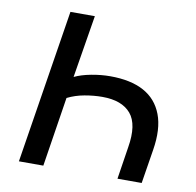

<svg xmlns="http://www.w3.org/2000/svg" viewBox="-79 -786 885 867"><g transform="rotate(10 363.5 -352.5)"><path d="M63 0 175 -705H287L240 -418Q271 -433 316 -441.5Q361 -450 403 -450Q497 -450 557 -417.5Q617 -385 642 -319.5Q667 -254 651 -156L626 0H515L538 -148Q556 -255 515 -303.5Q474 -352 384 -352Q345 -352 303 -344.5Q261 -337 225 -319L175 0Z"/></g></svg>

Font: Nunito Sans 7pt SemiBold
Style: Italic
Weight: 600
Italic angle: -9°
Designer: Vernon Adams
Foundry: Vernon Adams
Version: Version 3.101;gftools[0.9.27]